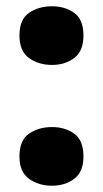

<svg xmlns="http://www.w3.org/2000/svg" viewBox="-20 -580 329 612"><path d="M42 -81Q42 -133 72.5 -154Q103 -175 146 -175Q187 -175 216.5 -154Q246 -133 246 -81Q246 -32 216.5 -10Q187 12 146 12Q103 12 72.5 -10Q42 -32 42 -81ZM42 -467Q42 -518 72.5 -539Q103 -560 146 -560Q187 -560 216.5 -539Q246 -518 246 -467Q246 -417 216.5 -395Q187 -373 146 -373Q103 -373 72.5 -395Q42 -417 42 -467Z"/></svg>

Font: Noto Sans Armenian Black
Style: Regular
Weight: 900
Version: Version 2.007